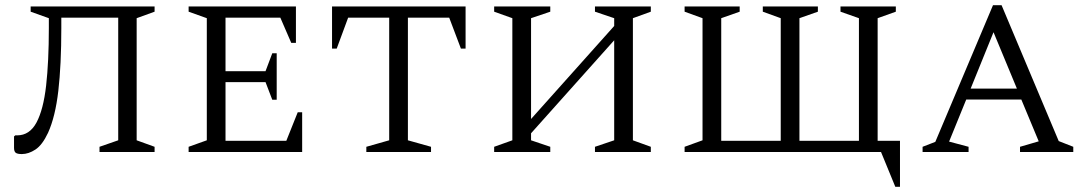

<svg xmlns="http://www.w3.org/2000/svg" viewBox="-20 -585 4184 739"><path d="M363 0V-20L435 -45V-517H216V-477Q216 -335 204.5 -235.5Q193 -136 165 -74Q143 -27 116.5 -9.5Q90 8 64 8Q47 8 40.5 3Q34 -2 34 -16V-60L39 -64H46Q94 -64 120.5 -113.5Q147 -163 157.5 -255.5Q168 -348 168 -477V-515L98 -540V-560H575V-540L506 -515V-45L575 -20V0Z M706 0V-20L776 -45V-515L706 -540V-560H1119V-420H1101L1059 -517H848V-311H1002L1028 -380H1045V-201H1028L1002 -269H848V-43H1082L1126 -153H1143V0Z M1390 0V-20L1478 -45V-517H1320L1276 -398H1258V-560H1772V-398H1754L1709 -517H1550V-45L1639 -20V0Z M1882 0V-20L1952 -45V-515L1882 -540V-560H2098V-540L2024 -515V-127L2344 -485V-515L2270 -540V-560H2485V-540L2416 -515V-45L2485 -20V0H2270V-20L2344 -45V-430L2024 -72V-45L2098 -20V0Z M2827 -560V-540L2756 -515V-43H2985V-515L2916 -540V-560H3128V-540L3057 -515V-43H3286V-515L3215 -540V-560H3428V-540L3358 -515V-43H3444V134H3426L3371 0H2615V-20L2684 -45V-515L2615 -540V-560Z M3531 0V-20L3580 -39L3802 -565H3835L4055 -42L4111 -20V0H3906V-20L3978 -41L3911 -202H3699L3633 -40L3708 -20V0ZM3716 -244H3894L3804 -461Z"/></svg>

Font: Spectral SC Light
Style: Regular
Weight: 300
Designer: Jean-Baptiste Levee
Foundry: Production Type
Version: Version 2.001